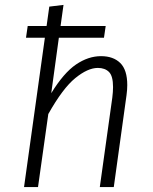

<svg xmlns="http://www.w3.org/2000/svg" viewBox="-20 -763 624 783"><path d="M227 -657H411L404 -609H220L189 -383Q240 -466 290 -500Q340 -534 392 -534Q442 -534 470.5 -506Q499 -478 499 -416Q499 -397 496 -375L444 0H387L438 -365Q441 -389 441 -408Q441 -453 424.5 -469.5Q408 -486 379 -486Q338 -486 287 -444.5Q236 -403 177 -298L135 0H78L163 -609H86L93 -657H170L181 -736L239 -743Z"/></svg>

Font: Glekhifnjqigglhiwekvrgaqftz
Style: Regular
Weight: 300
Italic angle: -8°
Designer: Carrois Corporate & Edenspiekermann
Foundry: Carrois Corporate GbR & Edenspiekermann AG
Version: Version 2.001